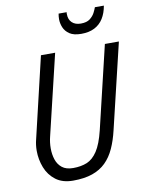

<svg xmlns="http://www.w3.org/2000/svg" viewBox="-98 -969 798 1053"><g transform="rotate(-10 301.0 -443.0)"><path d="M223 15Q164 15 126.5 -13.5Q89 -42 71.5 -87Q54 -132 54 -181Q54 -197 56 -213Q58 -229 62 -244L168 -693H247L140 -245Q136 -229 134 -213Q132 -197 132 -180Q132 -147 141.5 -118Q151 -89 173.5 -71Q196 -53 235 -53Q279 -53 312 -66.5Q345 -80 370.5 -118.5Q396 -157 414 -231L524 -693H602L489 -220Q476 -164 456 -120Q436 -76 405.5 -46Q375 -16 330.5 -0.5Q286 15 223 15ZM407 -770Q365 -770 342 -785.5Q319 -801 309.5 -824Q300 -847 300 -870Q300 -886 303 -901H348Q347 -900 347 -897.5Q347 -895 347 -891Q347 -860 365 -843Q383 -826 414 -826Q447 -826 465 -840Q483 -854 492 -871.5Q501 -889 505 -901H555Q548 -860 529.5 -830.5Q511 -801 480.5 -785.5Q450 -770 407 -770Z"/></g></svg>

Font: Ubuntu Sans Mono
Style: Italic
Weight: 400
Italic angle: -13.5°
Monospace: yes
Designer: Dalton Maag Ltd
Foundry: Dalton Maag Ltd
Version: Version 1.006